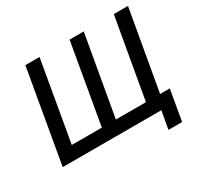

<svg xmlns="http://www.w3.org/2000/svg" viewBox="-172 -911 1301 1256"><g transform="rotate(-30 478.5 -282.5)"><path d="M722 -96H495L601 -700H494L389 -96H162L267 -700H160L38 0H783L759 135H862L902 -96H829L935 -700H828Z"/></g></svg>

Font: Fixel Text 20240404 Medium
Style: Italic
Weight: 500
Width: 4
Italic angle: -10°
Designer: AlfaBravo + MacPaw
Foundry: Kyrylo Tkachov, Marchela Mozhyna, Serhii Makarenko, Maria Weinstein, Zakhar Kryvoshyya
Version: Version 1.211;Glyphs 3.2 (3225)